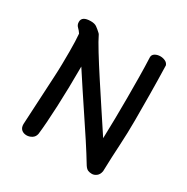

<svg xmlns="http://www.w3.org/2000/svg" viewBox="-132 -658 752 774"><g transform="rotate(30 244.0 -270.5)"><path d="M128.9 -28.3Q126 -13.7 114.3 -6.3Q102.5 1 89.8 1Q75.2 1 65.9 -7.3Q56.6 -15.6 56.6 -32.2L68.4 -254.9Q70.3 -288.1 70.8 -319.3Q71.3 -350.6 71.3 -378.9Q71.3 -428.7 68.4 -460Q61.5 -470.7 52.7 -479Q43.9 -487.3 43.9 -501Q43.9 -527.3 85 -527.3Q102.5 -527.3 112.3 -520.5Q122.1 -513.7 135.7 -501L138.7 -497.1Q149.4 -474.6 174.3 -434.1Q199.2 -393.6 231.4 -344.2Q263.7 -294.9 298.3 -242.2Q333 -189.5 363.3 -143.6Q366.2 -234.4 366.2 -333Q366.2 -381.8 365.7 -429.2Q365.2 -476.6 363.3 -520.5Q363.3 -532.2 374 -538.6Q384.8 -544.9 398.4 -544.9Q410.2 -544.9 420.9 -540Q431.6 -535.2 435.5 -524.4Q437.5 -451.2 438 -390.1Q438.5 -329.1 438.5 -270.5Q438.5 -211.9 435.1 -153.8Q431.6 -95.7 429.7 -28.3Q426.8 -11.7 416.5 -3.9Q406.2 3.9 395.5 3.9Q384.8 3.9 377 0.5Q369.1 -2.9 361.3 -14.6Q335.9 -56.6 307.1 -100.6Q278.3 -144.5 249.5 -187.5Q220.7 -230.5 193.4 -272Q166 -313.5 142.6 -349.6Q142.6 -301.8 141.6 -253.9Q140.6 -206.1 138.7 -163.6Q136.7 -121.1 134.3 -86.4Q131.8 -51.8 128.9 -28.3Z"/></g></svg>

Font: Gamja Flower
Style: Regular
Weight: 400
Designer: YoonDesign Inc.
Foundry: YoonDesign Inc.
Version: Version 3.00;build 20171102